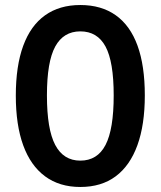

<svg xmlns="http://www.w3.org/2000/svg" viewBox="-20 -735 640 765"><path d="M300 10Q217 10 159.5 -32.5Q102 -75 72.5 -156Q43 -237 43 -354Q43 -472 72.5 -552.5Q102 -633 159.5 -674Q217 -715 300 -715Q384 -715 441.5 -674Q499 -633 528 -553Q557 -473 557 -355Q557 -238 527.5 -156.5Q498 -75 441 -32.5Q384 10 300 10ZM300 -95Q368 -95 400.5 -157.5Q433 -220 433 -355Q433 -489 400.5 -549.5Q368 -610 300 -610Q233 -610 200 -549.5Q167 -489 167 -355Q167 -220 200 -157.5Q233 -95 300 -95Z"/></svg>

Font: Nunito Sans 12pt ExtraLight
Style: Bold
Weight: 700
Version: Version 3.101;gftools[0.9.27]